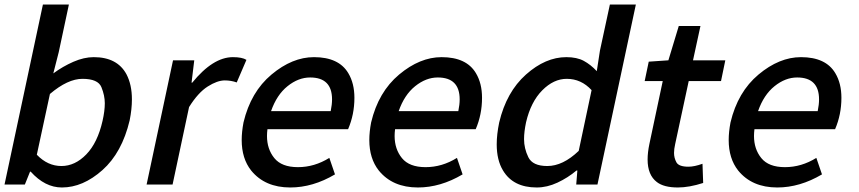

<svg xmlns="http://www.w3.org/2000/svg" viewBox="-26 -817 3805 850"><path d="M248 13Q173 13 110 -57H107L84 0H-6L164 -797H279L234 -586L210 -492Q252 -523 299 -543.5Q346 -564 389 -564Q493 -564 534 -488Q558 -442 558 -377Q558 -334 548 -284Q514 -141 427.5 -64Q341 13 248 13ZM246 -82Q306 -82 356 -133.5Q406 -185 428 -282Q438 -326 438 -360Q438 -394 423 -431Q408 -468 339 -468Q274 -468 195 -401L137 -132Q185 -82 246 -82Z M738 0H623L740 -550H834L822 -451H825Q917 -564 1005 -564Q1046 -564 1065 -552L1022 -452Q997 -461 969 -461Q936 -461 893.5 -434Q851 -407 811 -343Z M1259 13Q1147 13 1086 -62Q1044 -115 1044 -197Q1044 -233 1052 -275Q1084 -410 1176 -487Q1268 -564 1364 -564Q1474 -564 1516 -493Q1543 -448 1543 -384Q1543 -310 1515 -245H1158Q1156 -229 1156 -215Q1156 -157 1188.5 -117Q1221 -77 1293 -77Q1366 -77 1432 -118L1457 -45Q1359 13 1259 13ZM1438 -325Q1444 -354 1444 -377Q1444 -474 1347 -474Q1295 -474 1247 -435.5Q1199 -397 1174 -325Z M1824 13Q1712 13 1651 -62Q1609 -115 1609 -197Q1609 -233 1617 -275Q1649 -410 1741 -487Q1833 -564 1929 -564Q2039 -564 2081 -493Q2108 -448 2108 -384Q2108 -310 2080 -245H1723Q1721 -229 1721 -215Q1721 -157 1753.5 -117Q1786 -77 1858 -77Q1931 -77 1997 -118L2022 -45Q1924 13 1824 13ZM2003 -325Q2009 -354 2009 -377Q2009 -474 1912 -474Q1860 -474 1812 -435.5Q1764 -397 1739 -325Z M2350 13Q2246 13 2201 -62Q2173 -108 2173 -178Q2173 -222 2184 -275Q2216 -410 2302.5 -487Q2389 -564 2481 -564Q2528 -564 2558.5 -547.5Q2589 -531 2616 -502L2630 -593L2674 -797H2789L2619 0H2525L2530 -62H2526Q2488 -30 2442 -8.5Q2396 13 2350 13ZM2397 -82Q2466 -82 2536 -149L2593 -418Q2547 -468 2483 -468Q2425 -468 2374.5 -417Q2324 -366 2303 -276Q2294 -234 2294 -201Q2294 -160 2313 -121Q2332 -82 2397 -82Z M2975 13Q2913 13 2882 -11Q2841 -42 2841 -111Q2841 -142 2849 -180L2908 -458H2828L2846 -544L2933 -550L2979 -702H3075L3042 -550H3185L3166 -458H3023L2963 -179Q2958 -157 2958 -140Q2958 -118 2968.5 -98.5Q2979 -79 3022 -79Q3048 -79 3084 -92L3087 -7Q3025 13 2975 13Z M3415 13Q3303 13 3242 -62Q3200 -115 3200 -197Q3200 -233 3208 -275Q3240 -410 3332 -487Q3424 -564 3520 -564Q3630 -564 3672 -493Q3699 -448 3699 -384Q3699 -310 3671 -245H3314Q3312 -229 3312 -215Q3312 -157 3344.5 -117Q3377 -77 3449 -77Q3522 -77 3588 -118L3613 -45Q3515 13 3415 13ZM3594 -325Q3600 -354 3600 -377Q3600 -474 3503 -474Q3451 -474 3403 -435.5Q3355 -397 3330 -325Z"/></svg>

Font: l_WÎeÑOS 500W
Style: Regular
Weight: 500
Designer: R?O
Version: Version 2.00 June 21, 2023